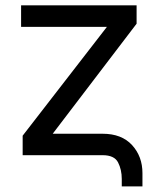

<svg xmlns="http://www.w3.org/2000/svg" viewBox="-20 -565 580 699"><path d="M423.3 113.6V86.6Q423.3 52.6 409.8 26.3Q396.3 0 353.7 0H62.5V-71L369.3 -467.3H56.8V-545.5H477.3V-478.7L171.9 -78.1H353.7Q422.9 -78.1 460.8 -36.8Q498.6 4.6 498.6 65.3V113.6Z"/></svg>

Font: Inter UI
Style: Regular
Weight: 400
Designer: Rasmus Andersson
Foundry: rsms
Version: 3.2;8d6f07862